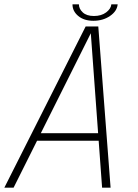

<svg xmlns="http://www.w3.org/2000/svg" viewBox="-25 -862 636 882"><path d="M-5 0 368.5 -740.5H426.5L483 0H444L392 -711H393L37.5 0ZM129 -215.5 135.5 -250H451L444.5 -215.5ZM308 -842H337.5Q337.5 -821.5 355.2 -805Q373 -788.5 406.5 -788.5Q440.5 -788.5 462.5 -805Q484.5 -821.5 486.5 -842H515.5Q512.5 -810.5 480.2 -788.5Q448 -766.5 404 -766.5Q361 -766.5 334.5 -788.5Q308 -810.5 308 -842Z"/></svg>

Font: Epilogue ExtraLight
Style: Italic
Weight: 250
Italic angle: -12°
Designer: Tyler Finck
Foundry: Etcetera Type Co
Version: Version 2.112